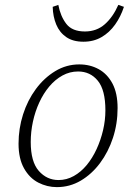

<svg xmlns="http://www.w3.org/2000/svg" viewBox="-20 -754 536 787"><path d="M213 13Q173 13 137 -5.5Q101 -24 78.5 -64Q56 -104 56 -165Q56 -227 74.5 -285Q93 -343 127 -389Q161 -435 206.5 -462.5Q252 -490 305 -490Q349 -490 384.5 -470.5Q420 -451 441 -411.5Q462 -372 462 -311Q462 -247 443 -189Q424 -131 390 -85.5Q356 -40 311 -13.5Q266 13 213 13ZM220 -16Q253 -16 282.5 -32.5Q312 -49 335.5 -77.5Q359 -106 376 -143Q393 -180 402.5 -220.5Q412 -261 412 -302Q412 -385 381 -423Q350 -461 300 -461Q266 -461 236 -444.5Q206 -428 182 -399.5Q158 -371 141 -334Q124 -297 115 -255.5Q106 -214 106 -172Q106 -91 139 -53.5Q172 -16 220 -16ZM322 -583Q279 -583 251.5 -602Q224 -621 210.5 -653.5Q197 -686 196 -726L219 -734Q228 -687 252 -656Q276 -625 328 -625Q376 -625 409.5 -654.5Q443 -684 465 -734L488 -726Q475 -686 452 -653.5Q429 -621 396.5 -602Q364 -583 322 -583Z"/></svg>

Font: Source Serif 4 18pt Light
Style: Italic
Weight: 300
Italic angle: -12°
Designer: Frank Grießhammer
Foundry: Adobe Systems Incorporated
Version: Version 4.004;hotconv 1.0.116;makeotfexe 2.5.65601